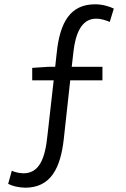

<svg xmlns="http://www.w3.org/2000/svg" viewBox="-20 -765 589 894"><path d="M130 -391H230L201 -135C190 -24 162 41 90 42C70 41 52 38 35 30L18 91C37 101 64 108 97 109C217 109 262 17 277 -118L307 -391H457V-454H314L322 -524C331 -605 358 -678 427 -678C455 -678 475 -669 491 -663L510 -725C489 -735 458 -745 423 -745C309 -745 259 -664 244 -518L237 -454H206L130 -449Z"/></svg>

Font: ChiuKong Gothic MN Normal
Style: Regular
Weight: 350
Designer: Ryoko NISHIZUKA 西塚涼子 (kana, bopomofo & ideographs); Paul D. Hunt (Latin, Greek & Cyrillic); Sandoll Communications 산돌커뮤니
Foundry: Adobe
Version: Version 1.300